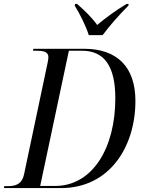

<svg xmlns="http://www.w3.org/2000/svg" viewBox="-42 -964 737 984"><path d="M413 -784H484C520 -833 572 -891 616 -935L617 -944H607C552 -911 497 -871 456 -836C430 -873 393 -909 353 -944H343L341 -935C365 -897 398 -832 413 -784ZM-22 0H270C519 0 652 -211 652 -447C652 -621 558 -714 389 -714H129L127 -704H144C178 -704 206 -700 206 -671C206 -663 204 -653 202 -642L82 -74C71 -18 37 -10 -4 -10H-20ZM240 -11H164L311 -704H378C492 -704 549 -626 549 -460C549 -205 432 -11 240 -11Z"/></svg>

Font: Noto Serif Display SemiCondensed
Style: Italic
Weight: 400
Width: 4
Italic angle: -12°
Designer: Monotype Design Team
Foundry: Monotype Imaging Inc.
Version: Version 2.009